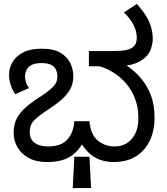

<svg xmlns="http://www.w3.org/2000/svg" viewBox="-20 -810 845 974"><path d="M218 12Q162 12 124 -9.5Q86 -31 67.5 -65Q49 -99 49 -136Q49 -179 65.5 -210Q82 -241 113 -267.5Q144 -294 187 -321Q225 -346 248 -368Q271 -390 271 -422Q271 -443 263 -458.5Q255 -474 237.5 -482Q220 -490 190 -490Q147 -490 127 -471.5Q107 -453 107 -422Q107 -406 112 -391.5Q117 -377 127 -363L57 -332Q41 -357 33.5 -381.5Q26 -406 26 -431Q26 -466 44 -496Q62 -526 98.5 -544.5Q135 -563 191 -563Q253 -563 288 -541.5Q323 -520 337.5 -488Q352 -456 352 -423Q352 -387 336.5 -358.5Q321 -330 292.5 -305Q264 -280 224 -254Q178 -224 154.5 -201Q131 -178 131 -141Q131 -102 157 -84.5Q183 -67 223 -67Q290 -67 321.5 -102Q353 -137 357 -195H434Q439 -128 475.5 -97.5Q512 -67 561 -67Q616 -67 649 -106Q682 -145 682 -210Q682 -276 656.5 -329.5Q631 -383 584.5 -421Q538 -459 476 -477L614 -483Q661 -453 694.5 -413.5Q728 -374 746 -325Q764 -276 764 -215Q764 -147 739.5 -96Q715 -45 669 -16.5Q623 12 557 12Q499 12 456.5 -14.5Q414 -41 379 -105L411 -104Q388 -59 360.5 -34Q333 -9 298.5 1.5Q264 12 218 12ZM349 144 357 -15H434L442 144ZM431 -474V-551H543Q597 -551 619 -556Q641 -561 652 -569Q665 -579 669.5 -591.5Q674 -604 674 -618Q674 -651 658 -682.5Q642 -714 609 -747L674 -790Q721 -738 738 -696.5Q755 -655 755 -612Q755 -593 747 -565.5Q739 -538 714 -516Q688 -494 653.5 -484Q619 -474 562 -474Z"/></svg>

Font: kannada25
Style: Book
Weight: 400
Designer: Jelle Bosma - Monotype Design Team
Foundry: Monotype Imaging Inc.
Version: Version 2.003